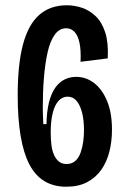

<svg xmlns="http://www.w3.org/2000/svg" viewBox="-20 -693 485 727"><path d="M231 14Q135 14 91 -71Q47 -156 47 -332Q47 -449 67 -524.5Q87 -600 128.5 -636.5Q170 -673 233 -673Q262 -673 290.5 -663.5Q319 -654 342.5 -631.5Q366 -609 378.5 -570Q391 -531 388 -472L285 -459Q287 -503 281 -531Q275 -559 262 -572.5Q249 -586 231 -586Q205 -586 187.5 -562Q170 -538 160.5 -496Q151 -454 146.5 -400.5Q142 -347 142 -288Q142 -276 142.5 -257.5Q143 -239 144 -223H156Q157 -272 165.5 -305.5Q174 -339 189 -360.5Q204 -382 224.5 -392Q245 -402 268 -402Q306 -402 336.5 -378.5Q367 -355 385.5 -310.5Q404 -266 404 -202Q404 -157 394 -118Q384 -79 363 -49.5Q342 -20 309.5 -3Q277 14 231 14ZM232 -72Q252 -72 265 -83.5Q278 -95 285 -114.5Q292 -134 295 -156Q298 -178 298 -199Q298 -239 290.5 -267.5Q283 -296 269.5 -311.5Q256 -327 236 -327Q216 -327 201.5 -311Q187 -295 179.5 -264.5Q172 -234 172 -191Q172 -164 175 -142Q178 -120 185.5 -104.5Q193 -89 204 -80.5Q215 -72 232 -72Z"/></svg>

Font: Bricolage Grotesque Condensed Medium
Style: Regular
Weight: 500
Width: 3
Designer: Mathieu Triay
Foundry: Atelier Triay
Version: Version 1.000;gftools[0.9.30]